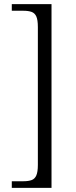

<svg xmlns="http://www.w3.org/2000/svg" viewBox="-20 -780 369 928"><path d="M37 128V96H93Q117 96 132.5 90.5Q148 85 155.5 68Q163 51 163 17V-649Q163 -684 155.5 -700.5Q148 -717 132.5 -722.5Q117 -728 93 -728H37V-760H229V128Z"/></svg>

Font: Noto Serif Khmer Light
Style: Regular
Weight: 300
Version: Version 2.003